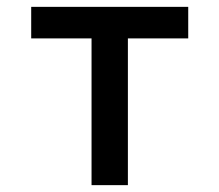

<svg xmlns="http://www.w3.org/2000/svg" viewBox="-20 -540 640 560"><path d="M247 0V-428H71V-520H529V-428H353V0Z"/></svg>

Font: Iosevka SS04 Semibold Extended
Style: Regular
Weight: 600
Width: 7
Monospace: yes
Designer: Belleve Invis
Foundry: Belleve Invis
Version: Version 19.0.0; ttfautohint (v1.8.4)